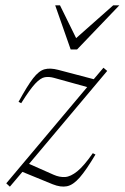

<svg xmlns="http://www.w3.org/2000/svg" viewBox="-20 -690 468 720"><path d="M3.5 -2.5 307 -363.5 182.5 -398Q164.5 -403 148.5 -400.5Q132.5 -398 112.2 -376.5Q92 -355 59.5 -303L49.5 -308Q82.5 -368.5 104.2 -396.5Q126 -424.5 147 -430.2Q168 -436 198.5 -428L331.5 -393L368 -436L382 -424L89 -75.5L181.5 -34.5Q203 -25 224 -26.2Q245 -27.5 270 -47.8Q295 -68 328 -115.5L338 -110.5Q303.5 -52.5 278.8 -24.2Q254 4 230.8 8.5Q207.5 13 177.5 1L64 -45.5L17 10ZM427.5 -670 269 -504.5H245L187 -670H205L265.5 -547L404.5 -670Z"/></svg>

Font: Newsreader 16pt ExtraLight
Style: Italic
Weight: 275
Italic angle: -17°
Designer: Hugues Gentile
Foundry: Production Type
Version: Version 1.003; ttfautohint (v1.8.3)